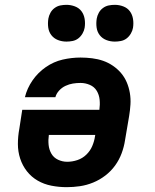

<svg xmlns="http://www.w3.org/2000/svg" viewBox="-20 -766 640 794"><path d="M256 8Q224 8 193 2Q162 -4 136 -19Q110 -34 91.5 -57.5Q73 -81 63.5 -110Q54 -139 54 -170.5Q54 -202 60 -234L72 -312H391Q394 -333 392 -353.5Q390 -374 380 -390.5Q370 -407 351.5 -415Q333 -423 313 -423Q297 -423 281.5 -420.5Q266 -418 251 -411Q236 -404 224.5 -391.5Q213 -379 209 -364H83Q92 -401 114.5 -433.5Q137 -466 169.5 -488.5Q202 -511 239 -519.5Q276 -528 313 -528Q337 -528 361 -525Q385 -522 406.5 -514.5Q428 -507 447 -494Q466 -481 480.5 -464Q495 -447 504 -426Q513 -405 517 -381.5Q521 -358 519.5 -334Q518 -310 514 -286L497 -186Q493 -159 483 -132Q473 -105 456 -81.5Q439 -58 415.5 -40Q392 -22 365 -11Q338 0 310.5 4Q283 8 256 8ZM258 -97Q279 -97 300 -104Q321 -111 337 -126.5Q353 -142 361.5 -162Q370 -182 373 -203L374 -208H182Q179 -187 181 -167Q183 -147 192.5 -130.5Q202 -114 220 -105.5Q238 -97 258 -97ZM455 -594Q436 -594 419.5 -600.5Q403 -607 392.5 -620.5Q382 -634 379.5 -652Q377 -670 380 -689Q382 -701 388.5 -713Q395 -725 406 -733Q417 -741 429.5 -743.5Q442 -746 455 -746Q473 -746 490 -739.5Q507 -733 517 -719.5Q527 -706 530 -688Q533 -670 530 -651Q528 -639 521 -627Q514 -615 503.5 -607Q493 -599 480 -596.5Q467 -594 455 -594ZM255 -594Q236 -594 219.5 -600.5Q203 -607 192.5 -620.5Q182 -634 179.5 -652Q177 -670 180 -689Q182 -701 188.5 -713Q195 -725 206 -733Q217 -741 229.5 -743.5Q242 -746 255 -746Q273 -746 290 -739.5Q307 -733 317 -719.5Q327 -706 330 -688Q333 -670 330 -651Q328 -639 321 -627Q314 -615 303.5 -607Q293 -599 280 -596.5Q267 -594 255 -594Z"/></svg>

Font: Iosevka Etoile XBdObl
Style: Regular
Weight: 800
Italic angle: -9°
Designer: Belleve Invis
Foundry: Belleve Invis
Version: Version 15.5.2; ttfautohint (v1.8.4)